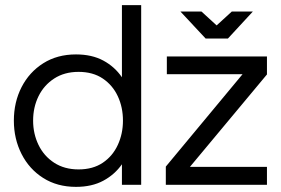

<svg xmlns="http://www.w3.org/2000/svg" viewBox="-20 -720 1093 748"><path d="M276 8Q203 8 148.5 -26.5Q94 -61 64 -120Q34 -179 34 -250Q34 -322 64 -380.5Q94 -439 148.5 -473.5Q203 -508 276 -508Q338 -508 382.5 -484Q427 -460 455 -419V-700H530V0H455V-80Q427 -40 382.5 -16Q338 8 276 8ZM286 -60Q342 -60 380.5 -86Q419 -112 439 -155.5Q459 -199 459 -250Q459 -302 439 -345Q419 -388 380.5 -414Q342 -440 286 -440Q231 -440 191 -414Q151 -388 130 -345Q109 -302 109 -250Q109 -199 130 -155.5Q151 -112 191 -86Q231 -60 286 -60ZM626 0V-71L925 -431H630V-500H1020V-430L720 -70H1020V0ZM781 -570 683 -675H765L824 -621L883 -675H965L868 -570Z"/></svg>

Font: Questrial
Style: Regular
Weight: 400
Designer: Joe Prince, Laura Meseguer
Foundry: Joe Prince, Laura Meseguer
Version: Version 2.000; ttfautohint (v1.8.3)